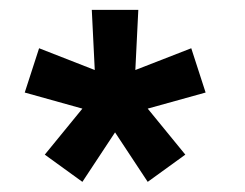

<svg xmlns="http://www.w3.org/2000/svg" viewBox="-20 -740 496 388"><path d="M146.5 -372.5 212.5 -472.5 278.5 -372.5 354.5 -427.5 278.5 -520.5 395.5 -553 366.5 -642.5 253.5 -598.5 259.5 -720H165.5L171.5 -598.5L59 -642.5L30 -553L146.5 -520.5L70.5 -427.5Z"/></svg>

Font: Eudonet SemiBold
Style: Regular
Weight: 600
Designer: Mikhail Sharanda
Foundry: Mikhail Sharanda
Version: Version 4.503;Glyphs 3.1.2 (3151)